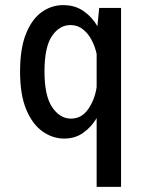

<svg xmlns="http://www.w3.org/2000/svg" viewBox="-20 -531 590 751"><path d="M231 11Q186 11 146.5 -16.8Q107 -44.5 82.8 -102.2Q58.5 -160 58.5 -251Q58.5 -342 81.8 -399.2Q105 -456.5 143.2 -483.8Q181.5 -511 227 -511Q274 -511 307.5 -487.2Q341 -463.5 361 -428.5L368 -500H453.5V200H358V-69Q338 -35 306.2 -12Q274.5 11 231 11ZM154 -251Q154 -156 184.2 -111.5Q214.5 -67 257.5 -67Q299.5 -67 325.2 -104.5Q351 -142 358 -190.5V-320Q352 -348.5 338.5 -374.2Q325 -400 304.2 -416.5Q283.5 -433 255.5 -433Q212.5 -433 183.2 -390Q154 -347 154 -251Z"/></svg>

Font: Trispace SemiCondensed
Style: Regular
Weight: 400
Width: 4
Designer: Tyler Finck
Foundry: Etcetera Type Company
Version: Version 1.210; ttfautohint (v1.8.3)